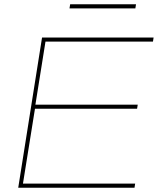

<svg xmlns="http://www.w3.org/2000/svg" viewBox="-20 -875 736 895"><path d="M65 0 176 -700H696L693 -681H192L145 -387H622L619 -368H143L87 -19H610L607 0ZM304 -836 307 -855H614L611 -836Z"/></svg>

Font: Georama Extended Thin
Style: Italic
Weight: 100
Width: 7
Italic angle: -9°
Designer: Jean-Baptiste Levee
Foundry: Production Type
Version: Version 1.000